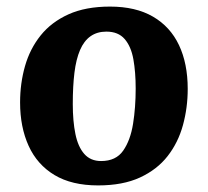

<svg xmlns="http://www.w3.org/2000/svg" viewBox="-20 -548 631 583"><path d="M278 15Q198 15 145.5 -16.5Q93 -48 67 -105Q41 -162 41 -237Q41 -295 56 -347.5Q71 -400 103.5 -440.5Q136 -481 188 -504.5Q240 -528 314 -528Q392 -528 444.5 -497.5Q497 -467 523.5 -411Q550 -355 550 -278Q550 -221 535.5 -168Q521 -115 489 -74Q457 -33 405 -9Q353 15 278 15ZM287 -59Q332 -59 354 -90.5Q376 -122 384 -172Q392 -222 392 -279Q392 -329 385 -368Q378 -407 358.5 -429.5Q339 -452 303 -452Q275 -452 255 -438Q235 -424 223 -396Q211 -368 206 -327Q201 -286 201 -232Q201 -180 209 -141Q217 -102 236 -80.5Q255 -59 287 -59Z"/></svg>

Font: Literata
Style: Bold Italic
Weight: 700
Italic angle: -2°
Designer: Latin by Veronika Burian and Jose Scaglione. Greek by Irene Vlachou. Cyrillic by Vera Evstafieva
Foundry: TypeTogether
Version: Version 3.103;gftools[0.9.29]